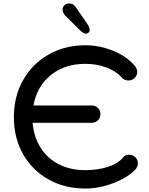

<svg xmlns="http://www.w3.org/2000/svg" viewBox="-20 -1074 861 1107"><path d="M775 -132Q775 -113 760 -96Q713 -48 632 -17.5Q551 13 471 13Q354 13 260.5 -39Q167 -91 113.5 -184.5Q60 -278 60 -398Q60 -518 113.5 -612.5Q167 -707 261 -760Q355 -813 471 -813Q553 -813 630.5 -782Q708 -751 756 -696Q771 -678 771 -660Q771 -639 756.5 -624.5Q742 -610 720 -610Q710 -610 700 -614Q690 -618 684 -625Q650 -664 593.5 -685Q537 -706 471 -706Q354 -706 273.5 -641.5Q193 -577 173 -466H509Q530 -466 544.5 -451.5Q559 -437 559 -416Q559 -395 544.5 -380.5Q530 -366 509 -366H168Q175 -283 215 -221Q255 -159 321 -126Q387 -93 471 -93Q544 -93 602.5 -112Q661 -131 688 -165Q702 -182 725 -182Q745 -182 760 -167.5Q775 -153 775 -132ZM448 -893 355 -985Q341 -1001 341 -1019Q341 -1033 351.5 -1043.5Q362 -1054 374 -1054Q392 -1054 401 -1048.5Q410 -1043 418 -1031L486 -932Q497 -914 497 -899Q497 -892 490.5 -886Q484 -880 477 -880Q463 -880 448 -893Z"/></svg>

Font: Tsukimi Rounded SemiBold
Style: Regular
Weight: 600
Designer: Takashi Funayama
Foundry: Takashi Funayama
Version: Version 1.032; ttfautohint (v1.8.3)